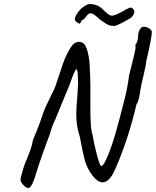

<svg xmlns="http://www.w3.org/2000/svg" viewBox="-20 -858 774 954"><path d="M82 35Q82 28 85.5 15.5Q89 3 91 -4Q100 -39 115 -71Q123 -90 131 -113Q139 -136 144 -163Q164 -209 179.5 -252.5Q195 -296 199 -308Q200 -313 221 -357Q238 -390 252 -420Q257 -434 277 -494Q291 -539 302 -566Q313 -593 330 -620Q348 -650 373 -650Q385 -650 394.5 -642.5Q404 -635 409 -620Q417 -601 421.5 -573.5Q426 -546 428 -481Q429 -461 429 -422V-327Q429 -276 431 -243Q433 -210 440 -186Q448 -140 462 -86.5Q476 -33 484 -33Q496 -33 524 -104.5Q552 -176 595 -350Q601 -370 609 -408Q617 -446 621 -482Q632 -523 642.5 -567.5Q653 -612 653 -616Q653 -621 653.5 -626Q654 -631 653 -638Q657 -638 661.5 -651Q666 -664 666 -675Q666 -704 680 -718Q683 -725 695 -725Q707 -725 718.5 -718.5Q730 -712 734 -703Q737 -682 706 -550Q706 -538 692 -478Q683 -444 678 -413Q674 -384 668.5 -363Q663 -342 659 -343Q618 -167 554 -21Q525 48 490 48Q466 48 441 16Q414 -19 403.5 -55Q393 -91 376 -181Q359 -228 359 -290Q359 -326 364 -374L368 -443Q367 -483 365.5 -498.5Q364 -514 360 -514Q356 -514 348 -496Q340 -478 325 -435Q309 -395 281 -329L255 -265Q237 -229 228 -192Q186 -83 158 8L149 36Q134 76 120 76Q110 76 97 62Q82 47 82 35ZM482 -757Q478 -759 468 -768.5Q458 -778 448 -785Q438 -792 431 -792Q424 -792 419 -788Q414 -784 407 -775Q403 -769 397.5 -763.5Q392 -758 385 -757Q384 -751 379 -744Q374 -737 372 -742Q363 -745 357 -751.5Q351 -758 352 -764Q353 -777 369 -799Q385 -821 415 -836Q423 -838 429 -838Q443 -838 458.5 -832.5Q474 -827 486 -816Q492 -810 503.5 -799.5Q515 -789 522.5 -784.5Q530 -780 537 -780Q540 -780 552 -784Q563 -787 587 -800Q607 -813 623 -819Q633 -823 641 -814Q649 -805 647 -795Q647 -790 640 -780Q633 -770 625 -766Q583 -742 568 -735.5Q553 -729 546 -729Q530 -729 519 -734Q508 -739 497.5 -746.5Q487 -754 482 -757Z"/></svg>

Font: Caveat
Style: Regular
Weight: 400
Designer: Pablo Impallari
Foundry: Pablo Impallari
Version: Version 1.500; ttfautohint (v1.6)